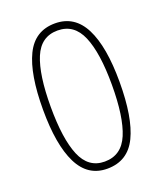

<svg xmlns="http://www.w3.org/2000/svg" viewBox="-136 -813 772 912"><g transform="rotate(-20 250.0 -357.0)"><path d="M249 10Q151 10 104 -85Q57 -180 57 -358Q57 -537 102.5 -630.5Q148 -724 250 -724Q349 -724 396.5 -630Q444 -536 444 -358Q444 -178 398.5 -84Q353 10 249 10ZM249 -26Q334 -26 369.5 -110.5Q405 -195 405 -358Q405 -519 369 -603.5Q333 -688 250 -688Q166 -688 131 -604Q96 -520 96 -358Q96 -196 131.5 -111Q167 -26 249 -26Z"/></g></svg>

Font: Noto Sans Gurmukhi SemiCondensed ExtraLight
Style: Regular
Weight: 200
Width: 4
Designer: Jelle Bosma - Monotype Design Team
Foundry: Monotype Imaging Inc.
Version: Version 2.004; ttfautohint (v1.8.4.7-5d5b)